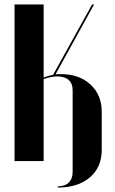

<svg xmlns="http://www.w3.org/2000/svg" viewBox="-20 -719 514 857"><path d="M44.9 -699.2H174.8V-373Q197.8 -381.8 216.8 -384.8L391.1 -699.2H399.9L228 -387.2Q235.8 -388.2 252 -388.2Q333.5 -388.2 383.8 -341.8Q434.1 -295.4 434.1 -220.2V-49.8Q434.1 27.3 381.1 72.8Q328.1 118.2 237.8 118.2V112.8Q269.5 112.8 286.9 95.9Q304.2 79.1 304.2 47.9V-316.9Q304.2 -346.2 286.4 -362.1Q268.6 -377.9 235.8 -377.9Q209 -377.9 174.8 -366.2V0H44.9Z"/></svg>

Font: Moniqa Black Display
Style: Regular
Weight: 900
Designer: Rajesh Rajput
Foundry: Rajesh Rajput
Version: Version 1.000